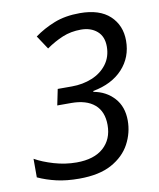

<svg xmlns="http://www.w3.org/2000/svg" viewBox="-83 -789 716 865"><g transform="rotate(-10 275.5 -357.0)"><path d="M210 10Q152 10 106.5 -0.5Q61 -11 22 -29V-114Q57 -94 108 -79Q159 -64 211 -64Q291 -64 334 -102.5Q377 -141 377 -206Q377 -268 339.5 -300Q302 -332 233 -332H169L184 -405H249Q299 -405 341.5 -422.5Q384 -440 409.5 -474Q435 -508 435 -555Q435 -601 406.5 -625.5Q378 -650 333 -650Q287 -650 248.5 -634Q210 -618 173 -592L132 -654Q173 -684 223.5 -704Q274 -724 341 -724Q431 -724 478 -680Q525 -636 525 -566Q525 -490 476 -437Q427 -384 340 -368V-364Q397 -354 433.5 -314Q470 -274 470 -210Q470 -154 443 -103.5Q416 -53 359 -21.5Q302 10 210 10Z"/></g></svg>

Font: BC Sans
Style: Italic
Weight: 400
Italic angle: -12°
Designer: Monotype Design Team
Designer: Province of B.C.
Foundry: Monotype Imaging Inc.
Version: Version 2.000;GOOG;noto-source:20170915:90ef993387c0